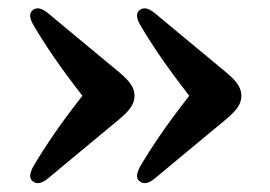

<svg xmlns="http://www.w3.org/2000/svg" viewBox="-20 -466 635 451"><path d="M547 -241Q547 -227 538.5 -214.2Q530 -201.5 509.5 -184.5Q456.5 -140.5 414.8 -106Q373 -71.5 342 -45.5Q321 -29 307.5 -40.5Q301 -46 302 -54.8Q303 -63.5 309 -74.5Q328.5 -108 356 -148.2Q383.5 -188.5 424.5 -241Q383.5 -294 356 -334.2Q328.5 -374.5 309 -408Q303 -418.5 302 -427.2Q301 -436 307.5 -442Q321 -453 342 -436.5Q373 -410.5 414.8 -376Q456.5 -341.5 509.5 -297.5Q530 -280.5 538.5 -267.8Q547 -255 547 -241ZM296 -241Q296 -227 287.5 -214.2Q279 -201.5 258.5 -184.5Q205.5 -140.5 163.8 -106Q122 -71.5 91 -45.5Q70 -29 56.5 -40.5Q50 -46 51 -54.8Q52 -63.5 58 -74.5Q77.5 -108 105 -148.2Q132.5 -188.5 173.5 -241Q132.5 -294 105 -334.2Q77.5 -374.5 58 -408Q52 -418.5 51 -427.2Q50 -436 56.5 -442Q70 -453 91 -436.5Q122 -410.5 163.8 -376Q205.5 -341.5 258.5 -297.5Q279 -280.5 287.5 -267.8Q296 -255 296 -241Z"/></svg>

Font: Fraunces 9pt Soft SemiBold
Style: Regular
Weight: 600
Version: Version 1.000;[b76b70a41]